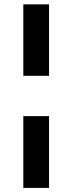

<svg xmlns="http://www.w3.org/2000/svg" viewBox="-20 -748 341 904"><path d="M89.8 -201.2H210.9V136.7H89.8ZM210.9 -727.5V-391.1H89.8V-727.5Z"/></svg>

Font: Inter Cardless Display
Style: Bold
Weight: 700
Designer: Rasmus Andersson
Foundry: rsms
Version: Version 4.001;git-9221beed3